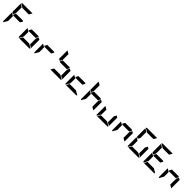

<svg xmlns="http://www.w3.org/2000/svg" viewBox="933 -4055 7111 7111"><g transform="rotate(45 4488.0 -500.0)"><path d="M629 -541 570 -438H223L187 -459L246 -562H593ZM169 -469 99 -510V-948L223 -876V-562ZM223 -165 128 -2Q99 -11 99 -41V-486L159 -451L165 -448L223 -414ZM264 -876 101 -971Q110 -1000 140 -1000H665L593 -876Z M1445 -541 1386 -438H1039L1003 -459L1062 -562H1409ZM1463 -531 1533 -490V-52L1409 -124V-438ZM1368 -124 1531 -29Q1522 0 1492 0H967L1039 -124ZM1039 -165 944 -2Q915 -11 915 -41V-486L975 -451L981 -448L1039 -414Z M2261 -541 2202 -438H1855L1819 -459L1878 -562H2225ZM1855 -165 1760 -2Q1731 -11 1731 -41V-486L1791 -451L1797 -448L1855 -414Z M3077 -541 3018 -438H2671L2635 -459L2694 -562H3041ZM2617 -469 2547 -510V-948L2671 -876V-562ZM3095 -531 3165 -490V-52L3041 -124V-438ZM3000 -124 3163 -29Q3154 0 3124 0H2599L2671 -124Z M3893 -541 3834 -438H3487L3451 -459L3510 -562H3857ZM3816 -124 3979 -29Q3970 0 3940 0H3415L3487 -124ZM3487 -165 3392 -2Q3363 -11 3363 -41V-486L3423 -451L3429 -448L3487 -414Z M4709 -541 4650 -438H4303L4267 -459L4326 -562H4673ZM4249 -469 4179 -510V-948L4303 -876V-562ZM4727 -531 4797 -490V-52L4673 -124V-438ZM4303 -165 4208 -2Q4179 -11 4179 -41V-486L4239 -451L4245 -448L4303 -414Z M5543 -531 5613 -490V-52L5489 -124V-438ZM5448 -124 5611 -29Q5602 0 5572 0H5047L5119 -124ZM5119 -165 5024 -2Q4995 -11 4995 -41V-486L5055 -451L5061 -448L5119 -414Z M6341 -541 6282 -438H5935L5899 -459L5958 -562H6305ZM6359 -531 6429 -490V-52L6305 -124V-438ZM5935 -165 5840 -2Q5811 -11 5811 -41V-486L5871 -451L5877 -448L5935 -414Z M6697 -469 6627 -510V-948L6751 -876V-562ZM7175 -531 7245 -490V-52L7121 -124V-438ZM7080 -124 7243 -29Q7234 0 7204 0H6679L6751 -124ZM6751 -165 6656 -2Q6627 -11 6627 -41V-486L6687 -451L6693 -448L6751 -414ZM6792 -876 6629 -971Q6638 -1000 6668 -1000H7193L7121 -876Z M7973 -541 7914 -438H7567L7531 -459L7590 -562H7937ZM7513 -469 7443 -510V-948L7567 -876V-562ZM7896 -124 8059 -29Q8050 0 8020 0H7495L7567 -124ZM7567 -165 7472 -2Q7443 -11 7443 -41V-486L7503 -451L7509 -448L7567 -414ZM7608 -876 7445 -971Q7454 -1000 7484 -1000H8009L7937 -876Z M8789 -541 8730 -438H8383L8347 -459L8406 -562H8753ZM8807 -531 8877 -490V-52L8753 -124V-438ZM8383 -165 8288 -2Q8259 -11 8259 -41V-486L8319 -451L8325 -448L8383 -414Z"/></g></svg>

Font: DSEG7 Modern
Style: Bold
Weight: 700
Designer: Keshikan(Twitter:@keshinomi_88pro)
Version: Version 0.46